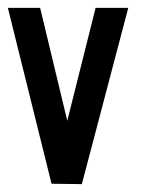

<svg xmlns="http://www.w3.org/2000/svg" viewBox="-20 -588 385 488"><path d="M0 -568H82L151 -281L223 -568H306L188 -120L111 -121Z"/></svg>

Font: Satisfactory Mid
Style: Regular
Weight: 400
Designer: Sadat Fauzi
Foundry: Intuisi Creative
Version: Version 001.000